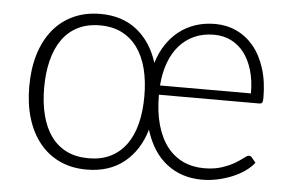

<svg xmlns="http://www.w3.org/2000/svg" viewBox="-42 -565 955 629"><g transform="rotate(5 435.0 -250.0)"><path d="M642 -505.5Q679.5 -505.5 712 -490.5Q744.5 -475.5 768.5 -446.8Q792.5 -418 806.2 -375.5Q820 -333 820 -277.5Q820 -266.5 817.5 -262.5Q815 -258.5 808 -258.5H478Q478 -202.5 490 -160Q502 -117.5 524 -89Q546 -60.5 577 -46Q608 -31.5 646 -31.5Q679.5 -31.5 704.2 -39.8Q729 -48 746.2 -58.2Q763.5 -68.5 773.8 -76.8Q784 -85 789.5 -85Q795.5 -85 799.5 -80L812.5 -64Q801 -49 782.5 -36Q764 -23 741.5 -13.8Q719 -4.5 693.8 1Q668.5 6.5 642.5 6.5Q575 6.5 526.5 -31Q478 -68.5 455.5 -141.5Q435 -72 386 -32.8Q337 6.5 263 6.5Q214 6.5 175 -11.5Q136 -29.5 108.8 -63Q81.5 -96.5 67 -143.5Q52.5 -190.5 52.5 -249Q52.5 -307.5 67 -354.8Q81.5 -402 108.8 -435.5Q136 -469 175.5 -487.2Q215 -505.5 264.5 -505.5Q336.5 -505.5 384.8 -467Q433 -428.5 454 -361Q464 -394 481.2 -420.5Q498.5 -447 522.2 -466Q546 -485 576 -495.2Q606 -505.5 642 -505.5ZM266.5 -31Q307.5 -31 338.2 -46.2Q369 -61.5 389.8 -90Q410.5 -118.5 420.8 -158.8Q431 -199 431 -249Q431 -298.5 420.8 -339Q410.5 -379.5 389.8 -408.2Q369 -437 338.2 -452.5Q307.5 -468 266.5 -468Q225 -468 194 -452.5Q163 -437 142.5 -408.2Q122 -379.5 111.8 -339Q101.5 -298.5 101.5 -249Q101.5 -199 111.8 -158.8Q122 -118.5 142.5 -90Q163 -61.5 194 -46.2Q225 -31 266.5 -31ZM641 -470Q605 -470 576.2 -457Q547.5 -444 527 -420.5Q506.5 -397 494.2 -363.5Q482 -330 479 -289H778Q778 -331.5 768 -365.2Q758 -399 740 -422.2Q722 -445.5 696.8 -457.8Q671.5 -470 641 -470Z"/></g></svg>

Font: Lato Light
Style: Regular
Weight: 300
Designer: Lukasz Dziedzic
Foundry: tyPoland Lukasz Dziedzic
Version: Version 2.007; 2014-02-27